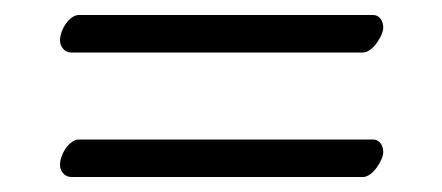

<svg xmlns="http://www.w3.org/2000/svg" viewBox="-20 -379 590 256"><path d="M464 -309C477 -309 491 -332 491 -342C491 -350 487 -359 477 -359H85C73 -359 60 -340 60 -325C60 -317 66 -309 75 -309ZM464 -143C477 -143 491 -166 491 -176C491 -184 487 -193 477 -193H85C73 -193 60 -174 60 -159C60 -151 66 -143 75 -143Z"/></svg>

Font: Libertinus Serif
Style: Regular
Weight: 400
Designer: Philipp H. Poll, Khaled Hosny
Foundry: Caleb Maclennan
Version: Version 7.050;RELEASE